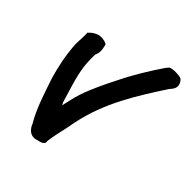

<svg xmlns="http://www.w3.org/2000/svg" viewBox="-176 -657 778 778"><g transform="rotate(45 212.5 -268.5)"><path d="M6 -359V-356C10 -296 21 -244 36 -193C57 -131 78 -62 111 -7C111 -7 127 42 172 26C185 24 207 17 203 3V2C203 1 203 -6 205 -16C211 -54 220 -83 228 -130C257 -273 330 -386 402 -497L411 -508C428 -528 418 -552 403 -562C388 -566 359 -568 341 -560V-559L331 -547C297 -497 258 -434 229 -374C206 -329 180 -276 163 -225C155 -200 149 -173 143 -145C142 -148 139 -152 137 -156C118 -223 92 -287 92 -360C92 -372 92 -384 93 -394V-386C104 -410 95 -433 93 -443C88 -449 70 -454 51 -452C29 -447 16 -434 14 -432L6 -424L7 -427C9 -409 6 -384 6 -359Z"/></g></svg>

Font: Stray Cat
Style: Blk
Weight: 900
Version: Version 1.0